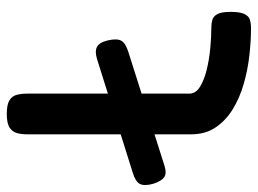

<svg xmlns="http://www.w3.org/2000/svg" viewBox="-137 -633 760 566"><g transform="rotate(-90 243.0 -350.0)"><path d="M37 -245Q15 -238 3.5 -246Q-8 -254 -16 -279Q-23 -305 -16 -318Q-9 -331 18 -339L352 -444Q375 -451 388 -444Q401 -437 407 -412Q413 -385 406 -372.5Q399 -360 374 -352ZM444 10Q405 10 361.5 5Q318 0 277 -12Q236 -24 203 -44.5Q170 -65 150 -95Q130 -125 130 -167V-649Q130 -666 133.5 -679.5Q137 -693 149.5 -701.5Q162 -710 190 -710Q218 -710 230.5 -702Q243 -694 246.5 -680.5Q250 -667 250 -650V-172Q250 -153 270 -140.5Q290 -128 321 -120.5Q352 -113 385 -110Q418 -107 444 -107Q457 -107 467.5 -104Q478 -101 484.5 -89Q491 -77 491 -50Q491 -22 484.5 -9Q478 4 467 7Q456 10 444 10Z"/></g></svg>

Font: Fredoka Expanded Medium
Style: Regular
Weight: 500
Width: 7
Designer: Ben Nathan
Foundry: Milena B. Brandão, Ben Nathan
Version: Version 2.001